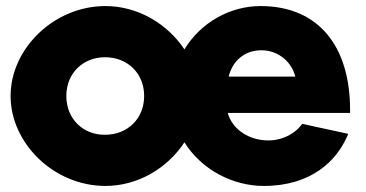

<svg xmlns="http://www.w3.org/2000/svg" viewBox="-20 -604 1210 634"><path d="M15 -287C15 -131 158 10 328 10C436 10 533 -49 589 -134C646 -43 749 10 851 10C1010 10 1091 -75 1125 -151L1130 -162L978 -195L974 -190C947 -156 899 -136 851 -141C794 -146 746 -181 732 -231H1136V-241C1136 -450 1033 -584 840 -584C740 -584 643 -530 589 -441C533 -525 436 -584 328 -584C159 -584 15 -444 15 -287ZM199 -287C199 -362 254 -415 327 -415C401 -415 456 -362 456 -287C456 -212 401 -159 327 -159C254 -158 199 -212 199 -287ZM735 -351C747 -400 785 -438 843 -438C903 -438 945 -395 955 -351Z"/></svg>

Font: Rabbid Highway Sign IV
Style: Blk
Weight: 400
Foundry: Cannot Into Space Fonts
Version: Version 0.277